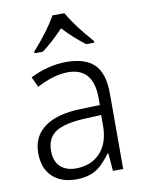

<svg xmlns="http://www.w3.org/2000/svg" viewBox="-87 -827 682 899"><g transform="rotate(-10 254.5 -378.0)"><path d="M377.9 0 371.1 -84H367.2Q326.7 -28.3 290 -9.3Q253.4 9.8 203.1 9.8Q130.9 9.8 89.4 -30Q47.9 -69.8 47.9 -143.1Q47.9 -220.7 107.2 -264.4Q166.5 -308.1 278.8 -311L371.1 -314V-347.2Q371.1 -491.2 250 -491.2Q184.1 -491.2 102.1 -448.2L79.1 -497.1Q166.5 -540 250 -540Q340.3 -540 383.5 -497.6Q426.8 -455.1 426.8 -358.9V0ZM369.1 -267.1 288.1 -263.2Q194.8 -258.8 151.9 -231.2Q108.9 -203.6 108.9 -142.1Q108.9 -91.8 136.5 -66.4Q164.1 -41 210 -41Q282.2 -41 325.7 -87.4Q369.1 -133.8 369.1 -216.8ZM112.3 -613.8Q185.1 -694.8 226.1 -766.1H282.2Q321.3 -697.8 396.5 -613.8V-606H357.4Q303.7 -646.5 254.4 -699.2Q201.2 -643.1 151.4 -606H112.3Z"/></g></svg>

Font: Droid Sans TV
Style: Regular
Weight: 300
Version: Version 1.00